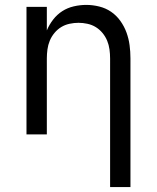

<svg xmlns="http://www.w3.org/2000/svg" viewBox="-20 -548 640 783"><path d="M429 215V-310Q429 -328 426.5 -346.5Q424 -365 417 -382Q410 -399 398 -413.5Q386 -428 370.5 -437.5Q355 -447 336.5 -451Q318 -455 300 -455Q282 -455 263.5 -451Q245 -447 229.5 -437.5Q214 -428 202 -413.5Q190 -399 183 -382Q176 -365 173.5 -346.5Q171 -328 171 -310V0H88V-520H171V-424Q181 -448 197 -468.5Q213 -489 234 -502.5Q255 -516 280.5 -522Q306 -528 332 -528Q358 -528 384.5 -521.5Q411 -515 433 -500Q455 -485 471 -462.5Q487 -440 496 -415Q505 -390 508.5 -363.5Q512 -337 512 -310V215Z"/></svg>

Font: Nova Nerd Font
Style: Regular
Weight: 400
Designer: Belleve Invis
Foundry: Belleve Invis
Version: Version 24.1.4; ttfautohint (v1.8.4);Nerd Fonts 3.1.1